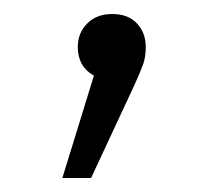

<svg xmlns="http://www.w3.org/2000/svg" viewBox="-20 -103 320 274"><path d="M91 -36Q91 -56 104.5 -69.5Q118 -83 140 -83Q163 -83 175.5 -69.5Q188 -56 188 -36Q188 -22 184.5 -12Q181 -2 172 18L110 151H69L114 5Q91 -8 91 -36Z"/></svg>

Font: Jldddboxgfspflltxgxzjzlszac
Style: Regular
Weight: 300
Designer: Carrois Corporate & Edenspiekermann
Foundry: Carrois Corporate GbR & Edenspiekermann AG
Version: Version 2.001